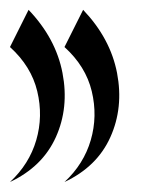

<svg xmlns="http://www.w3.org/2000/svg" viewBox="-20 -365 312 385"><path d="M0 0Q65.3 -30.7 92 -90Q118.7 -149.3 105.3 -218.7Q92 -288 37.3 -345.3L0 -270.7Q42.7 -232 54.7 -182Q66.7 -132 52.7 -84Q38.7 -36 0 0ZM109.3 0Q174.7 -30.7 201.3 -90Q228 -149.3 214.7 -218.7Q201.3 -288 146.7 -345.3L109.3 -270.7Q152 -232 164 -182Q176 -132 162 -84Q148 -36 109.3 0Z"/></svg>

Font: Qahiri
Style: Regular
Weight: 400
Designer: Khaled Hosny
Foundry: Alif Type
Version: Version 3.00